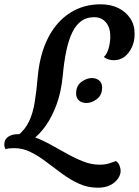

<svg xmlns="http://www.w3.org/2000/svg" viewBox="-73 -703 646 893"><path d="M72 -49 7 -70Q44 -100 62 -138Q80 -176 88.5 -228Q97 -280 103 -351Q113 -454 151.5 -528.5Q190 -603 252.5 -643Q315 -683 395 -683Q442 -683 477.5 -665.5Q513 -648 533.5 -616.5Q554 -585 553 -543Q553 -510 540 -482.5Q527 -455 506 -439Q485 -423 456 -423Q443 -423 431.5 -426.5Q420 -430 410 -438Q424 -451 431.5 -476Q439 -501 440 -529Q441 -573 420.5 -598Q400 -623 365 -623Q330 -623 305.5 -605.5Q281 -588 264 -554Q247 -520 236 -469Q225 -418 219 -352Q212 -277 190.5 -218Q169 -159 138.5 -116.5Q108 -74 72 -49ZM382 170Q335 170 294.5 151.5Q254 133 216.5 105.5Q179 78 143 50.5Q107 23 70 4.5Q33 -14 -6 -14Q-21 -14 -30 -13Q-39 -12 -47 -9Q-50 -14 -51.5 -19.5Q-53 -25 -53 -31Q-53 -46 -45.5 -56.5Q-38 -67 -23.5 -73Q-9 -79 14 -79Q50 -79 87.5 -65Q125 -51 163 -30Q201 -9 239.5 12.5Q278 34 315.5 48.5Q353 63 390 63Q414 63 432.5 57.5Q451 52 466 46Q477 53 482.5 66Q488 79 488 93Q488 110 475.5 128Q463 146 440 158Q417 170 382 170ZM329 -224Q308 -224 294.5 -235.5Q281 -247 281 -268Q281 -304 305.5 -322Q330 -340 354 -340Q375 -340 388.5 -328.5Q402 -317 402 -296Q402 -261 378 -242.5Q354 -224 329 -224Z"/></svg>

Font: Sansita Swashed Light
Style: Regular
Weight: 400
Version: Version 1.003